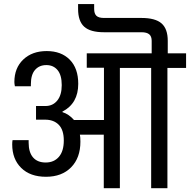

<svg xmlns="http://www.w3.org/2000/svg" viewBox="-20 -950 960 970"><path d="M920.1 -606.9H825.8V0.9H743.7V-606.9H585.6V0.9H504.3V-269.8H383.6Q386.2 -258 386.2 -234.1Q386.2 -152.5 339.3 -104.7Q292.4 -56.9 212.4 -56.9Q132.5 -56.9 87.1 -101.7Q41.7 -146.4 41.7 -220.7Q41.7 -233.3 43.4 -242H124.7V-229.4Q124.7 -180.7 146.8 -154.9Q169 -129 210.9 -129Q252.8 -129 277.6 -157.7Q302.3 -186.4 302.3 -240Q302.3 -293.7 276.9 -319.5Q251.5 -345.4 208.1 -345.4H162V-414.4H209.8Q246.7 -414.4 269.3 -442Q291.9 -469.6 291.9 -520Q291.9 -570.4 270.9 -595.8Q249.8 -621.2 214.2 -621.2Q178.5 -621.2 157.3 -597.1Q136 -573 136 -524.8V-514.3H55.2Q52.6 -527.4 52.6 -535.6Q52.6 -606.4 97.5 -649.2Q142.5 -692 215.9 -692Q289.3 -692 332.3 -648.6Q375.3 -605.1 375.3 -526.5Q375.3 -427.5 295.4 -386.2V-383.6Q328.4 -373.2 354 -343.6H505.2V-607.7H418.3V-680.7H746.3V-743.7Q746.3 -766.3 733.9 -776.7Q721.5 -787.1 694.6 -787.1H505.2Q436.1 -787.1 405.3 -815.2Q374.5 -843.2 374.5 -904.9V-929.6H455.7V-904.9Q455.7 -881 467.2 -870.1Q478.7 -859.3 505.2 -859.3H694.6Q764.6 -859.3 796 -831.9Q827.5 -804.5 827.5 -743.7V-680.7H920.1Z"/></svg>

Font: Puralecka Narrow
Style: Regular
Weight: 400
Designer: Hector Gatti, Marcela Romero, Pablo Cosgaya and Nicolas Silva
Version: Version 1.004;PS 001.004;hotconv 1.0.70;makeotf.lib2.5.58329